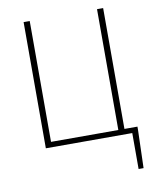

<svg xmlns="http://www.w3.org/2000/svg" viewBox="-92 -731 804 989"><g transform="rotate(-10 310.0 -236.0)"><path d="M552 188V0H100V-660H132V-28H484V-660H516V-28H584V-12L578 188Z"/></g></svg>

Font: Source Sans Variable
Style: Regular
Weight: 200
Designer: Paul D. Hunt
Foundry: Adobe Systems Incorporated
Version: Version 3.006;hotconv 1.0.111;makeotfexe 2.5.65597